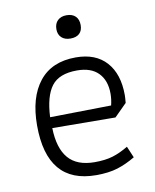

<svg xmlns="http://www.w3.org/2000/svg" viewBox="-77 -710 629 779"><g transform="rotate(-10 237.5 -321.0)"><path d="M200 -602Q200 -625 213.5 -638Q227 -651 250 -651Q274 -651 287 -638Q300 -625 300 -602Q300 -579 287 -567Q274 -555 250 -555Q227 -555 213.5 -567.5Q200 -580 200 -602ZM55 -231Q55 -346 106.5 -411Q158 -476 257 -476Q339 -476 383 -427Q427 -378 427 -291Q427 -281 425 -259L374 -208L114 -210Q116 -127 151.5 -85.5Q187 -44 260 -44Q304 -44 335 -53.5Q366 -63 399 -83L419 -36Q382 -14 345.5 -2.5Q309 9 257 9Q55 9 55 -231ZM365 -259Q371 -283 371 -307Q371 -361 341 -392Q311 -423 253 -423Q179 -423 148 -382Q117 -341 113 -255Z"/></g></svg>

Font: Athiti
Style: Regular
Weight: 400
Designer: CadsonDemak Team
Foundry: CadsonDemak
Version: Version 1.033